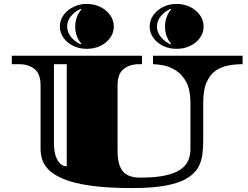

<svg xmlns="http://www.w3.org/2000/svg" viewBox="-20 -933 1257 975"><path d="M652 22Q522 22 437 9.5Q352 -3 301.5 -24.5Q251 -46 226 -72Q201 -98 193.5 -125.5Q186 -153 186 -177V-499Q186 -559 154.5 -583Q123 -607 78 -607H40V-650H701V-607H685Q640 -607 608.5 -583Q577 -559 577 -499V-167Q577 -97 603 -64Q629 -31 692 -31Q772 -31 822 -42.5Q872 -54 899 -74Q926 -94 936.5 -119.5Q947 -145 947 -174V-411Q947 -476 926.5 -515Q906 -554 875 -574Q844 -594 812 -600.5Q780 -607 757 -607V-650H1212V-607Q1175 -607 1139.5 -600.5Q1104 -594 1075 -574Q1046 -554 1029 -515Q1012 -476 1012 -411V-220Q1012 -183 1007.5 -147.5Q1003 -112 985.5 -81.5Q968 -51 929.5 -27.5Q891 -4 823.5 9Q756 22 652 22ZM319 -88V-607H254V-210Q254 -164 263.5 -139Q273 -114 285 -103Q297 -92 307.5 -90Q318 -88 319 -88ZM876 -685Q839 -685 808 -700Q777 -715 758.5 -741Q740 -767 740 -798Q740 -830 758.5 -856Q777 -882 808 -897.5Q839 -913 876 -913Q915 -913 946 -897.5Q977 -882 995.5 -856Q1014 -830 1014 -798Q1014 -767 995.5 -741Q977 -715 946 -700Q915 -685 876 -685ZM420 -685Q383 -685 352 -700Q321 -715 302.5 -741Q284 -767 284 -798Q284 -830 302.5 -856Q321 -882 352 -897.5Q383 -913 420 -913Q459 -913 490 -897.5Q521 -882 539.5 -856Q558 -830 558 -798Q558 -767 539.5 -741Q521 -715 490 -700Q459 -685 420 -685ZM390 -708 393 -711Q379 -727 370.5 -749Q362 -771 362 -798Q362 -825 370.5 -847Q379 -869 393 -885L390 -888Q360 -875 340.5 -851Q321 -827 321 -798Q321 -770 340.5 -745.5Q360 -721 390 -708ZM846 -708 849 -711Q835 -727 826.5 -749Q818 -771 818 -798Q818 -825 826.5 -847Q835 -869 849 -885L846 -888Q816 -875 796.5 -851Q777 -827 777 -798Q777 -770 796.5 -745.5Q816 -721 846 -708Z"/></svg>

Font: Diplomata SC
Style: Regular
Weight: 400
Designer: Eduardo Rodriguez Tunni
Foundry: Eduardo Rodriguez Tunni
Version: Version 1.002; ttfautohint (v1.8.4.7-5d5b);gftools[0.9.23]